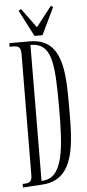

<svg xmlns="http://www.w3.org/2000/svg" viewBox="-60 -911 433 956"><g transform="rotate(-5 156.5 -432.5)"><path d="M279 -365C279 -536 280 -710 112 -710H10V-692C43 -692 66 -696 66 -652L62 -46C62 -10 47 -6 15 -6V12L112 6C279 -4 279 -188 279 -365ZM229 -373C229 -165 220 -13 110 -13L114 -692C220 -692 229 -596 229 -373ZM243 -870 232 -877 154 -777 83 -874 70 -867 138 -735H178Z"/></g></svg>

Font: Bigelow Rules
Style: Regular
Weight: 400
Designer: Astigmatic (AOETI)
Foundry: Astigmatic (AOETI)
Version: Version 1.000